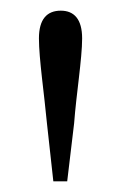

<svg xmlns="http://www.w3.org/2000/svg" viewBox="-20 -822 227 360"><path d="M94 -802C68 -802 53 -786 53 -750C53 -712 63 -645 68 -591L80 -482H106L119 -591C123 -645 134 -712 134 -750C134 -786 119 -802 94 -802Z"/></svg>

Font: Noto Serif CJK SC Light
Style: Regular
Weight: 300
Designer: Ryoko NISHIZUKA 西塚涼子 (kana & ideographs); Frank Grießhammer (Latin, Greek & Cyrillic); Wenlong ZHANG 张文龙 (bopomofo); San
Foundry: Adobe
Version: Version 2.001;hotconv 1.1.0;makeotfexe 2.6.0